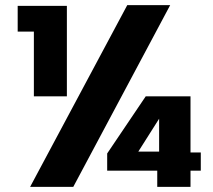

<svg xmlns="http://www.w3.org/2000/svg" viewBox="-20 -727 827 747"><path d="M97.2 0 475.1 -707H642.1L265.1 0ZM48.8 -604V-704.1H240.2V-352.1H111.8V-604ZM397 -63V-129.9L546.9 -352.1H721.2V-133.8H761.2V-63H721.2V0H591.8V-63ZM518.1 -137.2H599.1V-265.1Z"/></svg>

Font: Biathlonist
Style: Bold
Weight: 700
Designer: Go4gold
Foundry: Go4gold
Version: Version 3.010;FEAKit 1.0